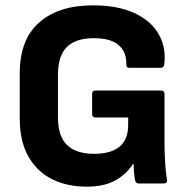

<svg xmlns="http://www.w3.org/2000/svg" viewBox="-20 -687 704 719"><path d="M305 12Q230 12 174 -16.5Q118 -45 86 -101.5Q54 -158 54 -242V-413Q54 -539 127 -603Q200 -667 328 -667Q421 -667 483.5 -638Q546 -609 574.5 -558.5Q603 -508 595 -445Q593 -433 581 -433H464Q452 -433 453 -447Q454 -492 424.5 -518Q395 -544 331 -544Q264 -544 230.5 -511Q197 -478 197 -407V-248Q197 -177 231 -144Q265 -111 332 -111Q460 -111 460 -219V-247H338Q325 -247 325 -260V-335Q325 -348 338 -348H584Q596 -348 596 -335V-159Q596 -124 598 -85Q600 -46 605 -14Q608 0 593 0H499Q489 0 486 -11Q483 -23 482 -40.5Q481 -58 480 -73H478Q454 -35 412 -11.5Q370 12 305 12Z"/></svg>

Font: Sofia Sans ExtraBold
Style: Regular
Weight: 800
Designer: Botio Nikoltchev, Ani Petrova
Foundry: lettersoup
Version: Version 4.101; ttfautohint (v1.8.4.7-5d5b)